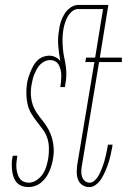

<svg xmlns="http://www.w3.org/2000/svg" viewBox="-20 -755 540 783"><path d="M96 8Q82 8 69.5 3.5Q57 -1 48.5 -10.5Q40 -20 35.5 -32.5Q31 -45 29.5 -58.5Q28 -72 28 -86Q28 -100 31 -114L32 -120H51L50 -115Q48 -103 47 -91.5Q46 -80 47 -69Q48 -58 51 -47.5Q54 -37 60 -28Q66 -19 76 -14.5Q86 -10 97 -10Q114 -10 129.5 -20.5Q145 -31 154.5 -45.5Q164 -60 169 -76.5Q174 -93 177 -110Q180 -131 179.5 -152.5Q179 -174 172.5 -193Q166 -212 154 -228Q142 -244 129.5 -260Q117 -276 107 -293Q97 -310 92.5 -330Q88 -350 87.5 -371.5Q87 -393 90 -414Q92 -427 96 -439.5Q100 -452 105 -464Q110 -476 116.5 -487.5Q123 -499 132.5 -508.5Q142 -518 155 -523Q168 -528 180 -528Q194 -528 206.5 -522Q219 -516 226 -506Q220 -537 217.5 -569Q215 -601 221 -634Q223 -651 228.5 -667.5Q234 -684 243.5 -699Q253 -714 268 -724.5Q283 -735 300 -735H413L411 -718H298Q284 -718 272.5 -707.5Q261 -697 254.5 -684.5Q248 -672 244 -658.5Q240 -645 238 -632Q235 -613 235 -594Q235 -575 236.5 -556.5Q238 -538 242 -520Q246 -502 248.5 -484Q251 -466 250.5 -447Q250 -428 246 -409L245 -400H226Q228 -412 229 -423.5Q230 -435 230 -446.5Q230 -458 227.5 -469Q225 -480 220 -489.5Q215 -499 205.5 -504.5Q196 -510 184 -510Q173 -510 162.5 -505Q152 -500 144 -492Q136 -484 130.5 -474Q125 -464 120.5 -453.5Q116 -443 113.5 -432.5Q111 -422 109 -411Q105 -390 106 -368.5Q107 -347 113.5 -328Q120 -309 131.5 -292.5Q143 -276 155.5 -260.5Q168 -245 177.5 -227.5Q187 -210 192.5 -190.5Q198 -171 199 -149.5Q200 -128 196 -107Q194 -94 190 -80.5Q186 -67 180.5 -54.5Q175 -42 166.5 -30.5Q158 -19 147 -10Q136 -1 122.5 3.5Q109 8 96 8ZM344 8Q329 8 316.5 0Q304 -8 298.5 -22Q293 -36 293 -51.5Q293 -67 295 -83L365 -502H328L331 -520H368L403 -735H422L387 -520H477V-502H384L314 -80Q312 -69 311.5 -57Q311 -45 314.5 -34.5Q318 -24 326 -17Q334 -10 346 -10Q356 -10 365 -18Q374 -26 380 -35.5Q386 -45 390 -55Q394 -65 398 -75Q402 -85 405 -95.5Q408 -106 410.5 -116.5Q413 -127 415 -137Q417 -147 419 -158L420 -165H439L438 -157Q435 -141 431.5 -125Q428 -109 423 -93Q418 -77 411.5 -61.5Q405 -46 396.5 -31Q388 -16 374 -4Q360 8 344 8Z"/></svg>

Font: Iosevka Term Curly Th Obl
Style: Regular
Weight: 100
Italic angle: -9°
Designer: Belleve Invis
Foundry: Belleve Invis
Version: Version 32.3.0